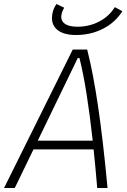

<svg xmlns="http://www.w3.org/2000/svg" viewBox="-32 -942 638 962"><path d="M-11.7 0 332.5 -693.8H404.8Q434.6 -577.1 459.5 -408.4Q484.4 -239.7 506.8 0H455.1Q446.3 -105 437 -193.4H135.7L42 0ZM157.2 -237.3H432.6Q417.5 -372.1 401.4 -473.6Q385.3 -575.2 366.2 -650.9H357.4ZM348.6 -766.6Q283.7 -766.6 252.4 -794.9Q221.2 -823.2 230.5 -873.5Q235.4 -899.9 251 -921.9L289.6 -903.3Q278.8 -884.3 275.9 -867.7Q271 -839.4 292 -823.7Q313 -808.1 356 -808.1Q412.6 -808.1 460.9 -832Q509.3 -856 538.1 -898.4L543.5 -906.2L581.1 -885.7L574.7 -876.5Q539.1 -824.7 479.5 -795.7Q419.9 -766.6 348.6 -766.6Z"/></svg>

Font: Cascadia Mono NF ExtraLight
Style: Italic
Weight: 200
Italic angle: -10°
Monospace: yes
Designer: Aaron Bell
Foundry: Saja Typeworks
Version: Version 2404.023; ttfautohint (v1.8.4)